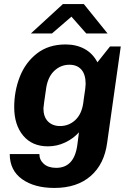

<svg xmlns="http://www.w3.org/2000/svg" viewBox="-20 -740 615 946"><path d="M460 -433 522 -511H575L508 -37Q494 69 426.5 127.5Q359 186 248 186Q149 186 88.5 142.5Q28 99 28 19H174Q174 48 196 67.5Q218 87 257 87Q346 87 361 -26L369 -88Q341 -57 301 -38Q261 -19 216 -19Q138 -19 94 -72Q50 -125 50 -212Q50 -291 77.5 -361.5Q105 -432 162 -476.5Q219 -521 303 -521Q356 -521 396.5 -499Q437 -477 460 -433ZM208 -309Q194 -215 194 -206Q194 -164 216.5 -141.5Q239 -119 276 -119Q319 -119 350.5 -148Q382 -177 390 -231L393 -254Q402 -310 402 -326Q402 -373 381 -397Q360 -421 322 -421Q280 -421 248.5 -392Q217 -363 208 -309ZM510 -575H405L332 -658L236 -575H132L290 -720H393Z"/></svg>

Font: Chivo
Style: Bold Italic
Weight: 700
Italic angle: -8.05°
Designer: Hector Gatti
Foundry: Omnibus-Type
Version: Version 1.007